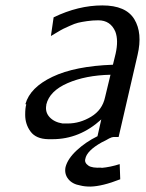

<svg xmlns="http://www.w3.org/2000/svg" viewBox="-20 -505 539 709"><path d="M77 -119Q76 -119 75 -120L74 -121Q91 -182 174 -221.5Q257 -261 397 -266L407 -307Q418 -356 406 -388Q388 -430 343 -430Q322 -430 301.5 -427Q281 -424 268.5 -421Q256 -418 237.5 -409.5Q219 -401 213.5 -398.5Q208 -396 189 -384.5Q170 -373 168 -372L178 -441Q269 -485 358 -485Q445 -485 476 -434Q507 -383 488 -302L418 1H399L393 2Q384 5 371 13L355 21Q300 52 295 82Q291 96 307 107Q321 116 354 114L355 115Q388 112 422 101L424 157Q358 183 314 184Q292 184 277 180Q247 175 232 156Q217 137 222 112Q230 81 263.5 50Q297 19 340 -2L354 -64Q274 9 174 9H158Q113 8 93 -19Q73 -46 73 -81Q73 -107 77 -119ZM151 -119V-117Q146 -91 163 -72.5Q180 -54 211 -49H230Q275 -49 316.5 -74Q358 -99 368 -146L388 -229Q296 -227 229.5 -198Q163 -169 151 -119Z"/></svg>

Font: Coval
Style: Light Italic
Weight: 300
Foundry: Context Ltd
Version: Version 001.000